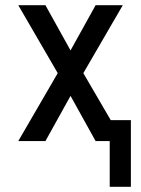

<svg xmlns="http://www.w3.org/2000/svg" viewBox="-20 -540 540 735"><path d="M400 175V0H346L250 -173L154 0H50L201 -260L50 -520H154L250 -347L346 -520H450L299 -260L404 -80H481V175Z"/></svg>

Font: Iosevka SS04 Medium
Style: Regular
Weight: 500
Monospace: yes
Designer: Belleve Invis
Foundry: Belleve Invis
Version: Version 19.0.0; ttfautohint (v1.8.4)